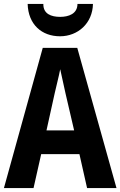

<svg xmlns="http://www.w3.org/2000/svg" viewBox="-20 -1025 614 979"><path d="M454 -1005H375C375 -954 329 -939 287 -939C241 -939 200 -954 201 -1005H121C124 -900 193 -840 286 -840C377 -840 452 -906 454 -1005ZM424 -66H574L374 -781H198L0 -66H151L190 -239H385ZM314 -549 358 -360H217L259 -550C265 -578 281 -639 287 -672C295 -634 304 -594 314 -549Z"/></svg>

Font: Noto Sans Malayalam UI Condensed
Style: Bold
Weight: 700
Width: 3
Designer: Jelle Bosma - Monotype Design Team
Foundry: Monotype Imaging Inc.
Version: Version 2.104